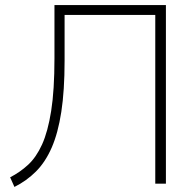

<svg xmlns="http://www.w3.org/2000/svg" viewBox="-20 -725 771 758"><path d="M37 13 20 -25Q59 -45 91 -74.5Q123 -104 146 -154.5Q169 -205 182 -287Q195 -369 195 -495V-705H635V0H593V-666H235V-485Q235 -367 222 -283Q209 -199 184 -142Q159 -85 122 -48Q85 -11 37 13Z"/></svg>

Font: Nunito Sans 12pt ExtraLight
Style: Regular
Weight: 200
Designer: Vernon Adams
Foundry: Vernon Adams
Version: Version 3.101;gftools[0.9.27]